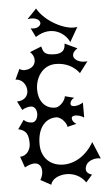

<svg xmlns="http://www.w3.org/2000/svg" viewBox="-64 -1006 609 1079"><g transform="rotate(-5 240.5 -466.0)"><path d="M199 -882C199 -866 176 -848 142 -857L167 -806C263 -868 339 -806 357 -760L404 -842C339 -828 222 -891 182 -965L129 -910C179 -918 199 -897 199 -882ZM431 -190C390 -118 325 -78 260 -78C185 -78 135 -128 135 -204C135 -292 177 -346 241 -346C270 -346 300 -306 300 -287L351 -300C335 -309 328 -322 328 -332C328 -343 337 -347 350 -347C365 -347 386 -340 398 -331V-416C386 -407 365 -400 350 -400C337 -400 328 -404 328 -415C328 -425 335 -438 351 -447L300 -460C300 -441 270 -401 241 -401C178 -401 148 -453 148 -510C148 -575 188 -645 265 -645C322 -645 368 -620 396 -582L444 -645C387 -636 331 -681 394 -722L324 -755C324 -722 310 -700 265 -700C201 -700 201 -722 192 -750L127 -724C143 -709 149 -693 149 -678C149 -643 118 -626 87 -626C78 -626 68 -629 59 -635L32 -577C69 -577 93 -543 93 -510C93 -481 73 -454 30 -454L55 -404C69 -413 88 -419 104 -419C126 -419 137 -398 137 -376C137 -353 125 -329 104 -329C85 -329 67 -337 58 -348L23 -298C65 -288 80 -268 80 -212C80 -178 57 -143 20 -143L42 -81C81 -102 109 -104 125 -87C141 -70 141 -33 122 -3L181 29C187 -2 227 -23 271 -23C309 -23 351 -7 378 33L414 -8C392 -14 370 -29 388 -65C401 -89 441 -102 471 -94Z"/></g></svg>

Font: Malebolge Adversarial
Style: Regular
Weight: 400
Designer: Ariel Martín Pérez
Foundry: Tunera Type Foundry
Version: Version 0.007;hotconv 1.0.109;makeotfexe 2.5.65596